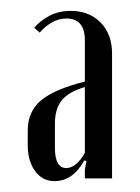

<svg xmlns="http://www.w3.org/2000/svg" viewBox="-20 -726 258 353"><path d="M31 -459V-486Q31 -521 55.5 -541.5Q80 -562 136 -576V-652Q136 -692 102 -692Q88 -692 75 -684.5Q62 -677 53 -666L43 -675Q54 -688 71 -697Q88 -706 110 -706Q144 -706 165 -684.5Q186 -663 186 -628V-398H136V-414L139 -430L135 -431Q114 -393 80 -393Q58 -393 44.5 -411.5Q31 -430 31 -459ZM136 -445V-566Q106 -557 93.5 -541.5Q81 -526 81 -499V-454Q81 -417 102 -417Q111 -417 120 -424.5Q129 -432 136 -445Z"/></svg>

Font: Moniqa SemBd Narrow Heading
Style: Regular
Weight: 600
Width: 4
Designer: Rajesh Rajput
Foundry: Rajesh Rajput
Version: Version 1.000